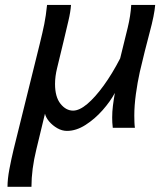

<svg xmlns="http://www.w3.org/2000/svg" viewBox="-20 -508 637 763"><path d="M516.1 0H428.2Q426.8 -10.7 426.3 -21Q425.8 -31.2 425.8 -41Q425.8 -64 428.7 -87.4Q431.6 -110.8 436.5 -138.7Q418.5 -105 387.7 -70.1Q356.9 -35.2 319.8 -11.5Q282.7 12.2 246.1 12.2Q226.6 12.2 207.8 1.5Q189 -9.3 175.5 -25.1Q162.1 -41 158.7 -56.2L124.5 85.4Q105 165 105 234.4H9.8Q9.8 204.1 17.3 164.1Q24.9 124 34.2 85.4L138.2 -334.5Q149.4 -379.9 156 -412.6Q162.6 -445.3 167 -488.3H262.2Q260.3 -460.9 252 -425.8Q243.7 -390.6 232.4 -342.8L207 -237.8Q198.7 -204.6 198.7 -174.3Q198.7 -122.6 220.5 -95.5Q242.2 -68.4 270.5 -68.4Q295.4 -68.4 326.7 -94.7Q357.9 -121.1 391.8 -167.7Q425.8 -214.4 457.5 -275.9Q476.1 -350.6 487.5 -397.9Q499 -445.3 501.5 -488.3H596.7Q593.8 -449.7 574.7 -378.9Q555.7 -308.1 535.6 -222.2Q526.4 -180.7 520 -134.3Q513.7 -87.9 513.7 -48.8Q513.7 -35.2 514.2 -22.9Q514.6 -10.7 516.1 0Z"/></svg>

Font: Andika
Style: Italic
Weight: 400
Italic angle: -14°
Designer: Victor Gaultney, Annie Olsen, Julie Remington, Don Collingsworth, Eric Hays, Becca Hirsbrunner
Foundry: SIL International
Version: Version 6.101